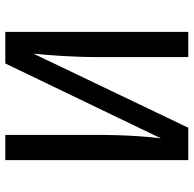

<svg xmlns="http://www.w3.org/2000/svg" viewBox="-23 -706 729 723"><g transform="rotate(-90 341.5 -344.5)"><path d="M222 0 501 -583C496 -533 488 -444 488 -336V0H583V-689H464L182 -103C189 -162 195 -229 195 -353V-689H100V0Z"/></g></svg>

Font: FiraGO Unicode
Style: Regular
Weight: 400
Designer: bBox Type
Foundry: bBox Type GmbH
Version: Version 1.001;PS 001.001;hotconv 1.0.88;makeotf.lib2.5.64775